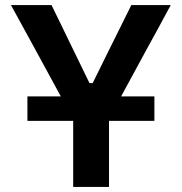

<svg xmlns="http://www.w3.org/2000/svg" viewBox="-20 -733 712 753"><path d="M267 0V-259H87.5V-355H218.5L120.5 -535Q96.5 -579 74 -620Q51.5 -660.5 23 -713H182Q203.5 -669 218.8 -637.8Q234 -606.5 247.5 -578.5Q261 -550.5 277.5 -517L331 -407H343.5L396 -513.5Q413.5 -549 428 -578Q442.5 -607 458 -638.5Q473.5 -670 495 -713H649.5Q625 -668 601 -623Q576.5 -578 553 -535.5L455 -355H585.5V-259H407.5V0Z"/></svg>

Font: Heraclito SemiBold
Style: Regular
Weight: 600
Designer: Kostas Bartsokas (font) & Cristiano Sobral (main changes)
Foundry: Kostas Bartsokas (font) & Cristiano Sobral (main changes)
Version: Version 1.00;July 8, 2020;FontCreator 13.0.0.2655 64-bit